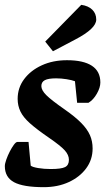

<svg xmlns="http://www.w3.org/2000/svg" viewBox="-22 -763 452 794"><path d="M159 11Q74 11 36 -9.5Q-2 -30 -2 -76Q-2 -86 4 -103Q10 -120 18.5 -136.5Q27 -153 35.5 -164.5Q44 -176 50 -176H96L105 -78Q112 -72 136 -68Q160 -64 188 -64Q231 -64 247 -72Q263 -80 263 -102Q263 -122 246 -141Q229 -160 181 -193Q130 -228 102 -253Q74 -278 62.5 -302Q51 -326 51 -354Q51 -400 78 -436Q105 -472 151 -493Q197 -514 255 -514Q323 -514 358 -491Q393 -468 393 -422Q393 -401 378.5 -375.5Q364 -350 344 -338H297L288 -427Q275 -432 253 -435.5Q231 -439 210 -439Q178 -439 163.5 -431.5Q149 -424 149 -407Q149 -390 169.5 -369.5Q190 -349 246 -310Q289 -280 314 -254.5Q339 -229 350 -204Q361 -179 361 -149Q361 -103 334.5 -67Q308 -31 262.5 -10Q217 11 159 11ZM197 -551 165 -591 314 -743Q343 -739 359.5 -723Q376 -707 376 -682Q376 -645 290 -600Z"/></svg>

Font: Faustina VF Beta
Style: Italic
Weight: 400
Italic angle: -8°
Designer: Alfonso Garcia
Foundry: Omnibus-Type
Version: Version 1.006